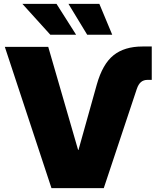

<svg xmlns="http://www.w3.org/2000/svg" viewBox="-20 -969 807 989"><path d="M478.5 -533.2Q508.3 -639.2 564.7 -684.3Q621.1 -729.5 713.9 -729.5H761.7V-557.6H740.2Q719.7 -557.6 706.3 -546.4Q692.9 -535.2 684.6 -510.7L514.6 0H245.1L4.9 -727.5H228.5L382.3 -196.8H384.3ZM429.2 -790 332.5 -949.2H491.7L558.1 -790ZM239.3 -790 95.2 -949.2H271L372.1 -790Z"/></svg>

Font: Inter 28pt Black
Style: Regular
Weight: 900
Designer: Rasmus Andersson
Foundry: rsms
Version: Version 4.001;git-66647c0bb